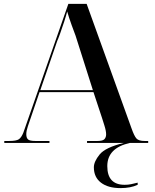

<svg xmlns="http://www.w3.org/2000/svg" viewBox="-20 -734 797 986"><path d="M2 0H234V-10H162Q133 -10 124 -18Q115 -26 115 -45Q115 -62 123.5 -86.5Q132 -111 137 -126L183 -261H460L504 -128Q507 -118 516 -90Q525 -62 525 -44Q525 -29 516.5 -19.5Q508 -10 480 -10H427V0H741V-10H723Q692 -10 680.5 -23Q669 -36 655 -76L425 -714H331L100 -53Q90 -28 77 -19Q64 -10 27 -10H2ZM187 -271 274 -524Q278 -532 288.5 -561Q299 -590 309.5 -622.5Q320 -655 325 -675Q334 -644 348.5 -603.5Q363 -563 368 -551L457 -271ZM599 232Q651 232 687 215V204Q667 209 652.5 212Q638 215 620 215Q531 215 531 119Q531 26 647 0H616Q521 23 491.5 59.5Q462 96 462 125Q462 176 498.5 204Q535 232 599 232Z"/></svg>

Font: Noto Serif Display Semi
Style: Regular
Weight: 600
Designer: Monotype Design Team
Foundry: Monotype Imaging Inc.
Version: Version 1.900